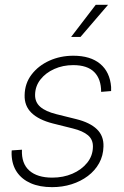

<svg xmlns="http://www.w3.org/2000/svg" viewBox="-20 -769 518 799"><path d="M196.8 9.8Q145.5 9.8 108.4 -6.3Q71.3 -22.5 50.5 -52.7Q29.8 -83 28.3 -126Q27.8 -131.3 28.3 -134.5Q28.8 -137.7 28.8 -143.1L71.3 -146Q68.8 -88.4 102.1 -59.1Q135.3 -29.8 197.3 -29.8Q243.2 -29.8 281.2 -46.1Q319.3 -62.5 342.8 -91.6Q366.2 -120.6 366.7 -158.2Q367.2 -188.5 345.9 -206.3Q324.7 -224.1 283.2 -234.4L199.2 -255.4Q140.6 -270.5 110.8 -299.6Q81.1 -328.6 82.5 -373.5Q83.5 -422.4 111.6 -459Q139.6 -495.6 185.3 -516.4Q231 -537.1 285.2 -537.1Q356.4 -537.1 397 -503.2Q437.5 -469.2 442.4 -407.2Q442.4 -402.8 442.4 -399.2Q442.4 -395.5 442.4 -390.1L400.9 -386.7Q400.9 -440.4 372.1 -469.2Q343.3 -498 284.7 -498Q241.7 -498 205.8 -481.9Q169.9 -465.8 148.2 -438Q126.5 -410.2 126 -374.5Q125.5 -343.8 147.5 -324.5Q169.4 -305.2 214.4 -293.9L296.9 -273.4Q354 -259.3 383.1 -231.4Q412.1 -203.6 410.6 -159.2Q409.7 -121.1 392.6 -90.1Q375.5 -59.1 345.7 -36.6Q315.9 -14.2 277.8 -2.2Q239.7 9.8 196.8 9.8ZM275.9 -615.2 378.4 -749H429.7L314.9 -615.2Z"/></svg>

Font: Inter 24pt ExtraLight
Style: Italic
Weight: 250
Italic angle: -9.3988°
Version: Version 4.001;git-66647c0bb